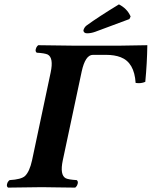

<svg xmlns="http://www.w3.org/2000/svg" viewBox="-20 -853 691 875"><path d="M463.4 -603H403.3Q368.7 -603 352.1 -526.4Q351.6 -524.9 351.6 -523.9L266.1 -122.1Q252 -55.2 279.8 -40.5Q293.5 -34.2 329.6 -32.2Q339.4 -25.4 331.1 -7.8Q327.1 -1 322.8 2Q287.6 1.5 241.2 1Q193.4 0 170.9 0L16.6 2Q6.8 -4.9 15.1 -22.5Q19 -29.3 23.9 -32.2Q76.2 -35.2 93.8 -50.8Q114.7 -70.8 126 -122.1L210.9 -522.9Q225.1 -589.8 197.3 -604.5Q183.6 -610.8 147.5 -612.8Q137.7 -619.6 146 -637.2Q149.9 -644 154.3 -647Q155.3 -647 308.1 -645H531.2L651.4 -647Q650.4 -566.9 642.1 -480Q622.1 -471.2 598.1 -475.1Q592.3 -568.4 529.8 -592.3Q502 -603 463.4 -603ZM522 -833Q558.1 -814.5 573.7 -781.2Q574.7 -778.8 575.2 -777.8L569.8 -766.1L413.6 -708Q394.5 -701.2 377 -701.2Q363.3 -701.2 360.4 -711.9Q359.9 -714.4 360.4 -715.8Q364.3 -729 374.5 -736.8Q428.2 -775.9 522 -833Z"/></svg>

Font: Linux Libertine Slanted O
Style: Bold Slanted
Weight: 700
Designer: Philipp H. Poll
Foundry: Philipp H. Poll
Version: Version 5.0.0